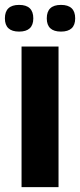

<svg xmlns="http://www.w3.org/2000/svg" viewBox="-43 -764 327 784"><path d="M45 -574H196V0H45ZM-23 -689Q-23 -744 35 -744Q93 -744 93 -689Q93 -635 35 -635Q-23 -635 -23 -689ZM148 -689Q148 -744 206 -744Q264 -744 264 -689Q264 -635 206 -635Q148 -635 148 -689Z"/></svg>

Font: Khand Black
Style: Regular
Weight: 900
Designer: Sanchit Sawaria and Jyotish Sonowal (Devanagari), Satya Rajpurohit (Latin)
Foundry: Indian Type Foundry
Version: Version 2.000;PS 1.0;hotconv 1.0.79;makeotf.lib2.5.61930